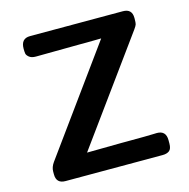

<svg xmlns="http://www.w3.org/2000/svg" viewBox="-103 -794 878 893"><g transform="rotate(-15 336.0 -347.0)"><path d="M60 -44V-58Q60 -79 75 -100L436 -598L365 -597H336L121 -595Q100 -595 89 -604Q78 -613 76.5 -621.5Q75 -630 75 -645Q75 -694 119 -694H566Q610 -694 610 -650V-646Q610 -627 608 -620Q606 -613 596 -599L235 -102L402 -104H427Q478 -104 511 -104.5Q544 -105 556 -105.5Q568 -106 572 -106Q616 -106 616 -60V-44Q616 -18 604 -9Q592 0 572 0H104Q60 0 60 -44Z"/></g></svg>

Font: CMU Sans Serif
Style: Bold
Weight: 700
Version: Version 0.7.0